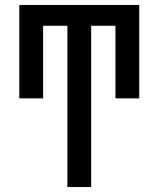

<svg xmlns="http://www.w3.org/2000/svg" viewBox="-20 -755 640 775"><path d="M252 0V-651H154V-358H58V-735H542V-358H446V-651H348V0Z"/></svg>

Font: Zed Mono Medium Extended
Style: Regular
Weight: 500
Width: 7
Monospace: yes
Designer: Belleve Invis
Foundry: Belleve Invis
Version: Version 1.0.0; ttfautohint (v1.8.4)